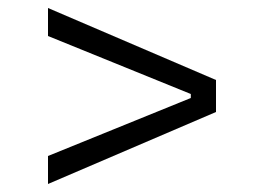

<svg xmlns="http://www.w3.org/2000/svg" viewBox="-20 -590 660 480"><path d="M100 -130V-200L457 -345V-355L100 -500V-570L520 -390V-310Z"/></svg>

Font: Space Grotesk Light Light
Style: Regular
Weight: 300
Version: Version 2.000